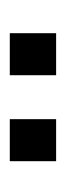

<svg xmlns="http://www.w3.org/2000/svg" viewBox="112 -822 137 402"><g transform="rotate(90 181.0 -621.5)"><path d="M138 -573H50V-670H138ZM318 -573H230V-670H318Z"/></g></svg>

Font: Gemunu Libre SemiBold
Style: Regular
Weight: 600
Designer: Puspanada Ekanayake, Sola Matas, Pathum Egodawatta, Kosala Senevirathne
Foundry: mooniak
Version: Version 1.100